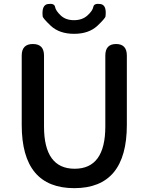

<svg xmlns="http://www.w3.org/2000/svg" viewBox="-20 -966 773 999"><path d="M93 -316V-677Q93 -737 151 -737Q209 -737 209 -677V-308Q209 -88 368.5 -88Q528 -88 528 -308V-677Q528 -737 584 -737Q640 -737 640 -677V-316Q640 13 366.5 13Q93 13 93 -316ZM244 -832Q203 -871 202 -881Q196 -940 229 -945Q263 -950 266.5 -930Q270 -910 296 -885.5Q322 -861 365 -861Q408 -861 435 -885.5Q462 -910 465.5 -930Q469 -950 503 -945Q536 -940 529 -881Q528 -871 487 -832Q442 -790 365.5 -790Q289 -790 244 -832Z"/></svg>

Font: Resource Han Rounded JP Medium
Style: Regular
Weight: 500
Designer: Cyano Hao (round all glyphs); Ryoko NISHIZUKA 西塚涼子 (kana, bopomofo & ideographs); Paul D. Hunt (Latin, Greek & Cyrillic)
Foundry: Cyano Hao
Version: 0.990